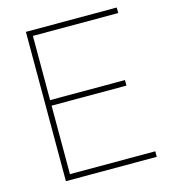

<svg xmlns="http://www.w3.org/2000/svg" viewBox="-107 -797 783 883"><g transform="rotate(-15 284.5 -355.5)"><path d="M530.3 -26.4V0H97.7V-710.9H530.3V-684.6H124V-378.9H480.5V-352.5H124V-26.4Z"/></g></svg>

Font: Vazirmatn RD Thin
Style: Regular
Weight: 100
Designer: Saber Rastikerdar
Foundry: Saber Rastikerdar
Version: Version 32.102